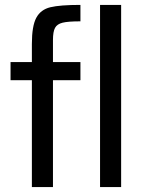

<svg xmlns="http://www.w3.org/2000/svg" viewBox="-20 -763 587 783"><path d="M110 -436H23V-510H110V-584Q110 -657 128 -690.5Q146 -724 185.5 -733.5Q225 -743 308 -743V-676Q258 -676 235.5 -670.5Q213 -665 204.5 -649.5Q196 -634 196 -600V-510H308V-436H196V0H110ZM388 0V-743H474V0Z"/></svg>

Font: Saira Semi Condensed
Style: Regular
Weight: 400
Width: 4
Designer: Hector Gatti with collaboration of the Omnibus-Type team
Foundry: Omnibus-Type
Version: Version 1.001; ttfautohint (v1.8)